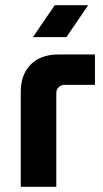

<svg xmlns="http://www.w3.org/2000/svg" viewBox="-20 -720 396 740"><path d="M60 0V-365Q60 -433 98.5 -471.5Q137 -510 205 -510H346V-393H229Q216 -393 206.5 -384Q197 -375 197 -361V0ZM107 -577 191 -700H320L236 -577Z"/></svg>

Font: MuseoModerno SemiBold
Style: Regular
Weight: 600
Designer: Pablo Cosgaya, Héctor Gatti, Marcela Romero, and the Authors of The MuseoModerno Project.
Foundry: Omnibus-Type Team
Version: Version 1.001